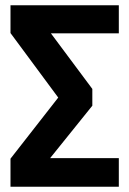

<svg xmlns="http://www.w3.org/2000/svg" viewBox="-20 -712 493 732"><path d="M433 -585H174L332 -373V-309L171 -109H433V0H20V-107L202 -340L20 -586V-692H433Z"/></svg>

Font: Fira Sans Condensed SemiBold
Style: Regular
Weight: 600
Width: 3
Designer: bBox Type GmbH & Carrois Corporate GbR & Edenspiekermann AG
Foundry: bBox Type GmbH & Carrois Corporate GbR & Edenspiekermann AG
Version: Version 4.301